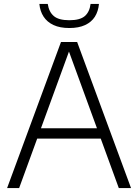

<svg xmlns="http://www.w3.org/2000/svg" viewBox="-20 -953 700 973"><path d="M16 0 289 -740H371L644 0H582L323 -709.5H336L77 0ZM148.5 -250.5 163.5 -303H497L511.5 -250.5ZM331.5 -811Q283.5 -811 251 -826.2Q218.5 -841.5 200.8 -868.8Q183 -896 179.5 -933H222Q228 -892.5 252.8 -871.5Q277.5 -850.5 331.5 -850.5Q385.5 -850.5 409.8 -871.5Q434 -892.5 439 -933H481.5Q478 -895.5 460.8 -868.2Q443.5 -841 411.2 -826Q379 -811 331.5 -811Z"/></svg>

Font: Encode Sans SC Condensed Thin Light
Style: Regular
Weight: 300
Version: Version 3.002